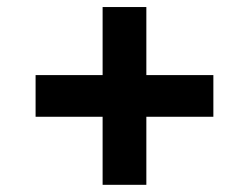

<svg xmlns="http://www.w3.org/2000/svg" viewBox="-20 -553 700 540"><path d="M268.6 -33.2V-533.2H391.6V-33.2ZM80.1 -224.6V-341.8H580.1V-224.6Z"/></svg>

Font: Inter 28pt
Style: Bold
Weight: 700
Designer: Rasmus Andersson
Foundry: rsms
Version: Version 4.001;git-66647c0bb